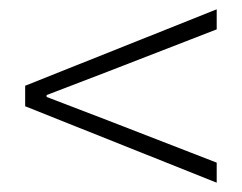

<svg xmlns="http://www.w3.org/2000/svg" viewBox="-20 -538 519 412"><path d="M445 -146 34 -310V-354L445 -518V-475L213 -385L80 -334V-330L213 -279L445 -189Z"/></svg>

Font: Toshiba Sans Light
Style: Regular
Weight: 300
Designer: Paul D. Hunt
Foundry: Toshiba Corporation
Version: Version 2.020;PS 2.0;hotconv 1.0.86;makeotf.lib2.5.63406